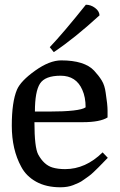

<svg xmlns="http://www.w3.org/2000/svg" viewBox="-20 -779 507 814"><path d="M191 -579Q249 -640 344 -759Q365 -759 383 -745.5Q401 -732 402 -714Q295 -616 208 -558ZM52 -399Q68 -436 129 -479.5Q190 -523 239.5 -523Q289 -523 324 -512Q359 -501 379 -479.5Q399 -458 411.5 -437.5Q424 -417 428 -386Q436 -336 436 -310V-281Q404 -261 331 -261H126Q126 -154 142 -124Q166 -80 202 -69Q225 -62 256 -62Q343 -62 415 -133L437 -110Q433 -106 418 -90.5Q403 -75 398 -70Q393 -65 379 -51.5Q365 -38 357.5 -33Q350 -28 336.5 -18Q323 -8 313.5 -4Q304 0 290 6Q267 15 236 15Q176 15 133.5 -8.5Q91 -32 70 -72Q30 -145 30 -246Q30 -347 52 -399ZM128 -306H185Q318 -306 343 -324Q343 -367 329 -398Q303 -458 237 -458Q171 -458 149.5 -424.5Q128 -391 128 -306Z"/></svg>

Font: Prociono
Style: Regular
Weight: 400
Designer: Barry Schwartz
Foundry: The Crud Factory
Version: Version 2.301